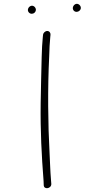

<svg xmlns="http://www.w3.org/2000/svg" viewBox="-20 -774 443 1004"><path d="M205.1 -592 204 -582C200.7 -550.7 199 -514.2 198 -477C196.5 -413.8 193.6 -303.7 192.7 -235.5C190.7 -88.2 197.6 39.5 207.9 173L208.7 194C209.2 219.5 248.8 212.8 248.3 188L246.6 166C242.6 119.3 241.8 74.3 239.2 27C230.9 -122.1 228.8 -312.6 237.3 -480C238.2 -515.7 239.9 -552.4 243 -582L244.1 -592C245.2 -602.6 237.7 -612 227.1 -612C216.6 -612 206.2 -602.6 205.1 -592ZM360.9 -734C359.7 -721.8 368.4 -712 380.6 -712C391.2 -712 401.5 -720.4 402.6 -731C403.8 -742.3 393.4 -754 382 -754C371.4 -754 362 -744.6 360.9 -734ZM125.9 -724C124.7 -712.7 133.9 -702 146.1 -702C157.1 -702 166.4 -710.1 167.6 -721C168.7 -732.1 159 -744 147.5 -744C136.5 -744 127 -734.8 125.9 -724Z"/></svg>

Font: Just Breathe
Style: Obl2
Weight: 400
Foundry: Cannot Into Space Fonts
Version: Version 0.72